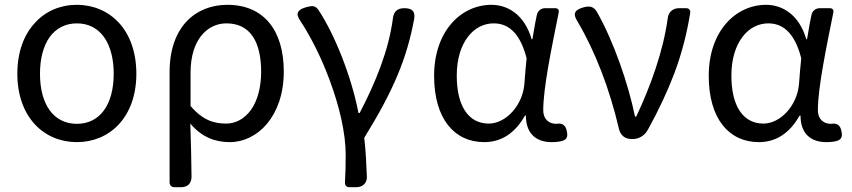

<svg xmlns="http://www.w3.org/2000/svg" viewBox="-20 -577 3535 797"><path d="M125 -482C80 -434 52 -362 52 -271C52 -90 163 13 299 13C435 13 546 -90 546 -271C546 -362 518 -434 474 -482C429 -531 367 -557 299 -557C231 -557 169 -531 125 -482ZM412 -423C438 -386 452 -334 452 -271C452 -144 396 -63 299 -63C202 -63 146 -144 146 -271C146 -334 160 -386 186 -423C212 -459 251 -480 299 -480C348 -480 386 -459 412 -423Z M684 -39V180C684 192 692 200 704 200H730H733C759 200 776 183 775 155C774 80 773 18 770 -64C819 -6 875 13 934 13C1048 13 1158 -94 1158 -280C1158 -451 1075 -557 924 -557C792 -557 684 -466 684 -278ZM1022 -121C995 -84 959 -64 919 -64C871 -64 823 -76 771 -137V-206V-275C771 -413 841 -480 920 -480C1021 -480 1064 -400 1064 -279C1064 -212 1048 -158 1022 -121Z M1347 -248C1388 -139 1415 -26 1415 65C1415 116 1414 142 1412 179C1411 192 1418 200 1430 200H1456H1459C1486 200 1503 183 1503 158C1501 104 1498 46 1492 -5C1615 -204 1669 -336 1699 -497C1705 -530 1691 -543 1658 -543C1630 -543 1614 -529 1611 -501C1593 -364 1537 -231 1473 -108H1468C1438 -264 1368 -435 1303 -534C1290 -554 1277 -554 1254 -548C1216 -538 1204 -522 1227 -490C1271 -423 1314 -337 1347 -248Z M2201 -478 2190 -414H2187C2157 -517 2087 -557 2020 -557C1894 -557 1782 -448 1782 -262C1782 -83 1867 13 1990 13C2061 13 2118 -24 2159 -97H2163C2163 -22 2206 13 2270 13C2289 13 2305 11 2317 7C2335 0 2337 -13 2333 -32C2329 -56 2314 -68 2291 -63C2290 -63 2290 -63 2289 -63C2259 -63 2235 -82 2235 -119C2235 -214 2271 -384 2299 -524C2302 -536 2296 -543 2284 -543H2258H2243C2225 -543 2211 -531 2208 -513ZM1923 -425C1951 -462 1990 -480 2029 -480C2080 -480 2136 -453 2166 -335L2161 -283L2157 -232C2151 -140 2080 -64 2009 -64C1925 -64 1876 -136 1876 -263C1876 -335 1895 -389 1923 -425Z M2779 -272C2810 -355 2831 -436 2845 -523C2847 -535 2840 -543 2828 -543H2802H2799C2773 -543 2755 -527 2752 -503C2734 -367 2681 -220 2621 -93H2616C2588 -230 2526 -409 2457 -529C2444 -550 2428 -553 2404 -547C2367 -537 2356 -522 2376 -490C2450 -366 2511 -207 2549 -43C2555 -16 2574 0 2600 0H2608C2632 0 2656 -14 2669 -38C2714 -119 2750 -196 2779 -272Z M3341 -478 3330 -414H3327C3297 -517 3227 -557 3160 -557C3034 -557 2922 -448 2922 -262C2922 -83 3007 13 3130 13C3201 13 3258 -24 3299 -97H3303C3303 -22 3346 13 3410 13C3429 13 3445 11 3457 7C3475 0 3477 -13 3473 -32C3469 -56 3454 -68 3431 -63C3430 -63 3430 -63 3429 -63C3399 -63 3375 -82 3375 -119C3375 -214 3411 -384 3439 -524C3442 -536 3436 -543 3424 -543H3398H3383C3365 -543 3351 -531 3348 -513ZM3063 -425C3091 -462 3130 -480 3169 -480C3220 -480 3276 -453 3306 -335L3301 -283L3297 -232C3291 -140 3220 -64 3149 -64C3065 -64 3016 -136 3016 -263C3016 -335 3035 -389 3063 -425Z"/></svg>

Font: GenSenRounded2 TW R
Style: Regular
Weight: 400
Version: Version 2.100;PS 2.1;hotconv 16.6.51;makeotf.lib2.5.65220 DE